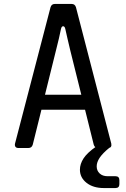

<svg xmlns="http://www.w3.org/2000/svg" viewBox="-20 -750 640 973"><path d="M507 203Q452 203 418.5 176.5Q385 150 385 110Q385 81 403.5 52.5Q422 24 468 -8Q469 -10 473 -10H537Q544 -10 539 -5L534 -1Q500 27 485 49.5Q470 72 470 93Q470 115 485 129Q500 143 525 143H565Q585 143 585 163V183Q585 203 565 203ZM73 0Q63 0 58.5 -6Q54 -12 56 -22L236 -713Q241 -730 258 -730H343Q360 -730 365 -713L544 -22Q546 -12 542 -6Q538 0 527 0H477Q460 0 455 -17L411 -194H190L146 -17Q141 0 124 0ZM208 -270H392L336 -495Q328 -527 322 -554.5Q316 -582 311 -603Q308 -617 300 -617Q292 -617 289 -603Q285 -582 278.5 -555Q272 -528 264 -496Z"/></svg>

Font: Pitagon Sans Mono
Style: Regular
Weight: 400
Monospace: yes
Designer: Travis Tran
Foundry: Pitagon
Version: Version 1.001;gftools[0.9.26]